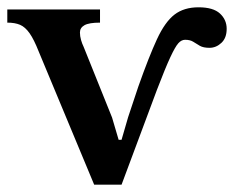

<svg xmlns="http://www.w3.org/2000/svg" viewBox="-38 -499 641 526"><path d="M295 7H220L68 -358Q55 -391 43 -408Q31 -425 17 -431Q3 -437 -18 -437V-473H236V-437Q206 -437 193.5 -430Q181 -423 181 -410Q181 -400 184 -389.5Q187 -379 191 -371L269 -177L287 -116H295L313 -178L341 -262Q370 -344 392 -391.5Q414 -439 440 -459Q466 -479 506 -479Q546 -479 564.5 -462Q583 -445 583 -420Q583 -395 568.5 -381.5Q554 -368 536 -368Q519 -368 509.5 -373.5Q500 -379 491.5 -384.5Q483 -390 469 -390Q459 -390 450.5 -380.5Q442 -371 428.5 -342Q415 -313 392 -253Z"/></svg>

Font: STIX Two Text SemiBold
Style: Regular
Weight: 600
Designer: Ross Mills, John Hudson & Paul Hanslow, Tiro Typeworks Ltd; with prior portions MicroPress Inc., and Coen Hoffman.
Foundry: Tiro Typeworks Ltd
Version: Version 2.13 b171